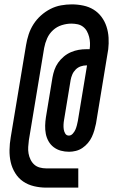

<svg xmlns="http://www.w3.org/2000/svg" viewBox="-20 -779 540 878"><path d="M191 79Q163 79 135.5 72.5Q108 66 86 51Q64 36 49.5 12.5Q35 -11 29 -37.5Q23 -64 23.5 -93Q24 -122 29 -151L99 -572Q103 -597 111 -621.5Q119 -646 133 -668Q147 -690 167 -708Q187 -726 210.5 -738Q234 -750 259 -754.5Q284 -759 308 -759Q335 -759 361 -753.5Q387 -748 408 -735Q429 -722 444 -702Q459 -682 467 -657.5Q475 -633 476.5 -606.5Q478 -580 475 -554L419 -214Q416 -199 411.5 -183.5Q407 -168 400 -153Q393 -138 382 -125Q371 -112 357 -102.5Q343 -93 327 -89Q311 -85 296 -85Q276 -85 258 -90Q240 -95 225.5 -106Q211 -117 202 -133Q193 -149 189.5 -167Q186 -185 186.5 -204.5Q187 -224 190 -243L220 -425Q223 -442 229 -459.5Q235 -477 246 -492.5Q257 -508 272 -520.5Q287 -533 304.5 -540.5Q322 -548 339.5 -551Q357 -554 375 -554H390Q392 -568 391.5 -582.5Q391 -597 387.5 -610.5Q384 -624 377.5 -636Q371 -648 360 -656.5Q349 -665 335 -668Q321 -671 306 -671Q285 -671 262.5 -664Q240 -657 222.5 -641Q205 -625 195.5 -603.5Q186 -582 182 -560L112 -138Q110 -123 109 -107.5Q108 -92 110.5 -77.5Q113 -63 119.5 -49.5Q126 -36 136.5 -26.5Q147 -17 161.5 -13Q176 -9 191 -9H338V79ZM295 -159Q305 -159 313 -168Q321 -177 325 -186.5Q329 -196 331.5 -206Q334 -216 336 -226L378 -480H375Q362 -480 349 -475.5Q336 -471 326 -461Q316 -451 310.5 -438Q305 -425 303 -413L273 -231Q271 -220 270.5 -209Q270 -198 271.5 -187.5Q273 -177 278.5 -168Q284 -159 295 -159Z"/></svg>

Font: Iosevka SS04 Semibold
Style: Italic
Weight: 600
Italic angle: -9°
Monospace: yes
Designer: Belleve Invis
Foundry: Belleve Invis
Version: Version 19.0.0; ttfautohint (v1.8.4)